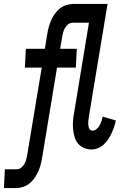

<svg xmlns="http://www.w3.org/2000/svg" viewBox="-98 -755 618 980"><path d="M-78 205 -73 109H-12Q0 109 10.5 100.5Q21 92 27 81Q33 70 36 58.5Q39 47 41 35L115 -410H29L34 -506H131L143 -580Q146 -598 150.5 -615.5Q155 -633 162.5 -650.5Q170 -668 181.5 -684Q193 -700 207.5 -711.5Q222 -723 240 -729Q258 -735 276 -735H451L356 -162Q355 -155 354 -147.5Q353 -140 352.5 -133Q352 -126 352.5 -119Q353 -112 355 -105Q357 -98 362 -93Q367 -88 374 -88Q385 -88 395 -96.5Q405 -105 410.5 -115.5Q416 -126 420 -137Q424 -148 426 -160L493 -140Q490 -123 484.5 -107Q479 -91 471.5 -75Q464 -59 454.5 -44.5Q445 -30 431.5 -17.5Q418 -5 402 1.5Q386 8 369 8Q349 8 330.5 0Q312 -8 300 -22.5Q288 -37 282.5 -56.5Q277 -76 275 -96Q273 -116 274.5 -136.5Q276 -157 280 -178L356 -639H272Q260 -639 249.5 -630.5Q239 -622 233 -611Q227 -600 224 -588.5Q221 -577 219 -565L209 -506H294L289 -410H193L117 50Q114 68 109.5 85.5Q105 103 97 120.5Q89 138 78 154Q67 170 52.5 181.5Q38 193 19.5 199Q1 205 -17 205Z"/></svg>

Font: Iosevka Slab
Style: Bold Italic
Weight: 700
Italic angle: -9°
Monospace: yes
Designer: Belleve Invis
Foundry: Belleve Invis
Version: Version 11.1.0; ttfautohint (v1.8.3)